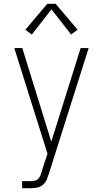

<svg xmlns="http://www.w3.org/2000/svg" viewBox="-20 -772 540 1007"><path d="M96 215V178H143Q153 178 163.5 175.5Q174 173 181 165.5Q188 158 192 148Q196 138 199 128Q199 127 199 127Q199 127 199 127Q199 127 199 126.5Q199 126 199 126L229 34L55 -520H97L249 -29L403 -520H445L237 137Q237 137 237 137Q237 137 237 137Q237 137 237 137Q237 137 237 137Q232 153 225.5 169Q219 185 206 196.5Q193 208 176.5 211.5Q160 215 143 215ZM147 -591 113 -616 228 -752H272L387 -616L353 -591L250 -723Z"/></svg>

Font: Iosevka SS04 Extralight
Style: Regular
Weight: 200
Monospace: yes
Designer: Belleve Invis
Foundry: Belleve Invis
Version: Version 19.0.0; ttfautohint (v1.8.4)